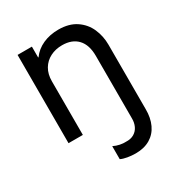

<svg xmlns="http://www.w3.org/2000/svg" viewBox="-175 -642 908 975"><g transform="rotate(-30 279.0 -154.5)"><path d="M67.4 -517.6H151.4V-454.1H153.8Q178.7 -488.8 219.5 -507.1Q260.3 -525.4 310.5 -525.4Q372.6 -525.4 413.6 -497.8Q454.6 -470.2 473.9 -426Q493.2 -381.8 493.2 -332V45.9Q493.7 97.2 475.8 135.5Q458 173.8 422.9 194.8Q387.7 215.8 337.9 215.8Q314.5 215.8 290.3 211.7Q266.1 207.5 252 200.2V124Q269.5 132.8 289.1 136.7Q308.6 140.6 323.2 139.6Q351.6 141.1 371.1 129.4Q390.6 117.7 400.1 97.2Q409.7 76.7 409.2 51.8V-314.5Q409.2 -379.4 377.2 -413.3Q345.2 -447.3 287.1 -447.3Q248.5 -447.3 217.8 -431.6Q187 -416 169.2 -386.2Q151.4 -356.4 151.4 -314.5V0H67.4Z"/></g></svg>

Font: Reddit Sans Vanilla
Style: Regular
Weight: 400
Designer: Stephen Hutchings
Foundry: Reddit
Version: Version 1.013